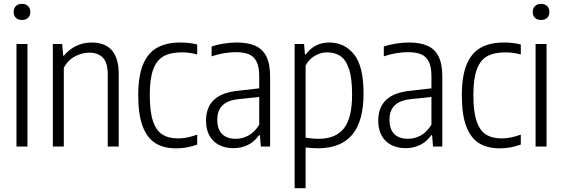

<svg xmlns="http://www.w3.org/2000/svg" viewBox="-20 -774 2974 1014"><path d="M67 0V-541.5H125V0ZM52 -710.5Q52 -730 63.8 -741.8Q75.5 -753.5 96 -753.5Q116.5 -753.5 128.2 -741.8Q140 -730 140 -710.5Q140 -691 128.2 -679.8Q116.5 -668.5 96 -668.5Q75.5 -668.5 63.8 -679.8Q52 -691 52 -710.5Z M259 -541.5H308.5L313.5 -480.5H318Q345 -513.5 382.5 -531.5Q420 -549.5 463.5 -549.5Q607 -549.5 607 -383V0H549V-380Q549 -442.5 523.5 -469.2Q498 -496 451 -496Q414.5 -496 377 -476.8Q339.5 -457.5 317 -416.5V0H259Z M710 -270.5Q710 -372 735.5 -433.5Q761 -495 810 -522.2Q859 -549.5 933 -549.5Q980 -549.5 1021.5 -539V-486.5Q979 -497.5 940.5 -497.5Q880.5 -497.5 844 -477Q807.5 -456.5 789.2 -407.5Q771 -358.5 771 -273Q771 -186 787.5 -135.8Q804 -85.5 836.8 -64.2Q869.5 -43 921 -43Q966.5 -43 1021.5 -63V-10.5Q966.5 9.5 911 9.5Q844.5 9.5 800.2 -18.2Q756 -46 733 -108Q710 -170 710 -270.5Z M1406.5 -369V0H1357.5L1352.5 -60H1348Q1324.5 -26 1289.8 -8.8Q1255 8.5 1212.5 8.5Q1169.5 8.5 1136.8 -8.5Q1104 -25.5 1086 -58Q1068 -90.5 1068 -136Q1068 -207.5 1110.2 -247Q1152.5 -286.5 1240 -295L1349 -307.5V-371Q1349 -420 1335.2 -448Q1321.5 -476 1294.5 -487.2Q1267.5 -498.5 1224 -498.5Q1196 -498.5 1162.8 -493Q1129.5 -487.5 1097.5 -476.5V-528Q1125 -538 1161.5 -543.8Q1198 -549.5 1230.5 -549.5Q1290 -549.5 1328.5 -532.2Q1367 -515 1386.8 -475.5Q1406.5 -436 1406.5 -369ZM1349 -115.5V-262L1243 -251Q1184 -245 1155.8 -218.2Q1127.5 -191.5 1127.5 -142.5Q1127.5 -91.5 1152.8 -66.2Q1178 -41 1225.5 -41Q1260 -41 1292.5 -58.5Q1325 -76 1349 -115.5Z M1536 -541.5H1586L1590.5 -486.5H1595Q1614 -514.5 1646 -532Q1678 -549.5 1718.5 -549.5Q1799.5 -549.5 1849.8 -486.8Q1900 -424 1900 -280.5Q1900 -132.5 1839.5 -61.8Q1779 9 1660.5 9Q1627.5 9 1594 5V220H1536ZM1839.5 -274.5Q1839.5 -361.5 1822.8 -410.5Q1806 -459.5 1777 -478.5Q1748 -497.5 1707.5 -497.5Q1673.5 -497.5 1642.2 -479.2Q1611 -461 1594 -428V-47Q1607.5 -44.5 1627.5 -42.8Q1647.5 -41 1664 -41Q1752 -41 1795.8 -95.5Q1839.5 -150 1839.5 -274.5Z M2316 -369V0H2267L2262 -60H2257.5Q2234 -26 2199.2 -8.8Q2164.5 8.5 2122 8.5Q2079 8.5 2046.2 -8.5Q2013.5 -25.5 1995.5 -58Q1977.5 -90.5 1977.5 -136Q1977.5 -207.5 2019.8 -247Q2062 -286.5 2149.5 -295L2258.5 -307.5V-371Q2258.5 -420 2244.8 -448Q2231 -476 2204 -487.2Q2177 -498.5 2133.5 -498.5Q2105.5 -498.5 2072.2 -493Q2039 -487.5 2007 -476.5V-528Q2034.5 -538 2071 -543.8Q2107.5 -549.5 2140 -549.5Q2199.5 -549.5 2238 -532.2Q2276.5 -515 2296.2 -475.5Q2316 -436 2316 -369ZM2258.5 -115.5V-262L2152.5 -251Q2093.5 -245 2065.2 -218.2Q2037 -191.5 2037 -142.5Q2037 -91.5 2062.2 -66.2Q2087.5 -41 2135 -41Q2169.5 -41 2202 -58.5Q2234.5 -76 2258.5 -115.5Z M2419 -270.5Q2419 -372 2444.5 -433.5Q2470 -495 2519 -522.2Q2568 -549.5 2642 -549.5Q2689 -549.5 2730.5 -539V-486.5Q2688 -497.5 2649.5 -497.5Q2589.5 -497.5 2553 -477Q2516.5 -456.5 2498.2 -407.5Q2480 -358.5 2480 -273Q2480 -186 2496.5 -135.8Q2513 -85.5 2545.8 -64.2Q2578.5 -43 2630 -43Q2675.5 -43 2730.5 -63V-10.5Q2675.5 9.5 2620 9.5Q2553.5 9.5 2509.2 -18.2Q2465 -46 2442 -108Q2419 -170 2419 -270.5Z M2808.5 0V-541.5H2866.5V0ZM2793.5 -710.5Q2793.5 -730 2805.2 -741.8Q2817 -753.5 2837.5 -753.5Q2858 -753.5 2869.8 -741.8Q2881.5 -730 2881.5 -710.5Q2881.5 -691 2869.8 -679.8Q2858 -668.5 2837.5 -668.5Q2817 -668.5 2805.2 -679.8Q2793.5 -691 2793.5 -710.5Z"/></svg>

Font: Encode Sans Condensed Light
Style: Regular
Weight: 300
Width: 3
Designer: Multiple Designers
Foundry: Impallari Type
Version: Version 2.000